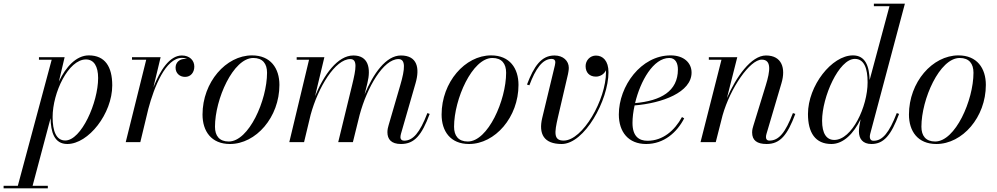

<svg xmlns="http://www.w3.org/2000/svg" viewBox="-116 -770 5398 1040"><path d="M-96.5 236.5V250H143V236.5H60.5L158 -130C159 -56 177.5 10 248.5 10C363 10 492 -154.5 492 -307.5C492 -408.5 453 -470 365 -470C297 -470 240 -407 203 -328L234 -460H95V-446.5H164L-19.5 236.5ZM169 -136C169 -268.5 254.5 -448 349.5 -448C393 -448 415.5 -410.5 415.5 -347.5C415.5 -214 324 -9 237.5 -9C187.5 -9 169 -61.5 169 -136Z M676 -446.5 565 0H644L687.5 -180.5C718.5 -297.5 781 -456.5 869.5 -456.5C880.5 -456.5 890 -454 897.5 -450.5C894 -451 890.5 -451 887 -451C854.5 -451 835 -430.5 835 -403.5C835 -374 856.5 -353.5 886.5 -353.5C918 -353.5 936.5 -378.5 936.5 -409.5C936.5 -443 911 -469.5 869 -469.5C803 -469.5 751 -389 715 -297L754 -460H599V-446.5Z M1129.5 10C1270.5 10 1397.5 -135 1397.5 -310C1397.5 -400 1350 -470 1249 -470C1108 -470 981 -324.5 981 -149.5C981 -59.5 1028.5 10 1129.5 10ZM1123 -3.5C1072 -3.5 1048.5 -34.5 1048.5 -83.5C1048.5 -232.5 1147 -456 1256 -456C1307 -456 1330.5 -425 1330.5 -376C1330.5 -227 1232 -3.5 1123 -3.5Z M1795.5 0 1832 -147.5C1872 -296.5 1960.5 -450 2042.5 -450C2082 -450 2078.5 -398 2052 -308L1989 -92C1986 -82 1982.5 -68.5 1982.5 -54C1982.5 -16 2003 10 2056 10C2129.5 10 2168.5 -38 2211.5 -153L2199 -157.5C2158 -50.5 2121 -8 2073 -8C2060.5 -8 2053 -15.5 2053 -26C2053 -32.5 2054.5 -39.5 2056 -45.5L2135 -319.5C2158.5 -400.5 2145 -469.5 2055.5 -469.5C1975 -469.5 1905.5 -371 1859 -258.5L1874 -319.5C1894 -400.5 1879.5 -469.5 1798 -469.5C1713 -469.5 1638.5 -365.5 1590.5 -249L1641 -460H1491V-446.5H1558L1451 0H1531L1566.5 -148C1607 -297 1699.5 -450 1781.5 -450C1821 -450 1813.5 -399.5 1791 -308L1716 0Z M2424.5 10C2565.5 10 2692.5 -135 2692.5 -310C2692.5 -400 2645 -470 2544 -470C2403 -470 2276 -324.5 2276 -149.5C2276 -59.5 2323.5 10 2424.5 10ZM2418 -3.5C2367 -3.5 2343.5 -34.5 2343.5 -83.5C2343.5 -232.5 2442 -456 2551 -456C2602 -456 2625.5 -425 2625.5 -376C2625.5 -227 2527 -3.5 2418 -3.5Z M2905.5 -132 2960.5 -368C2961.5 -375 2965 -388 2965 -402.5C2965 -440.5 2934.5 -469.5 2887.5 -469.5C2816.5 -469.5 2776.5 -412 2738.5 -312L2751.5 -308C2784.5 -396.5 2822 -451 2872.5 -451C2885 -451 2892 -444 2892 -433.5C2892 -428.5 2890.5 -421.5 2889.5 -415.5L2821 -131C2800.5 -44.5 2830 10 2926.5 10C3049.5 10 3180 -226.5 3180 -379C3180 -440 3150 -469 3112 -469C3080 -469 3056 -442.5 3056 -412C3056 -377 3077 -355 3112 -355C3135.5 -355 3157 -369 3166.5 -389.5C3166.5 -386 3166.5 -382.5 3166.5 -379C3166.5 -231 3040.5 -8.5 2937 -8.5C2881.5 -8.5 2887.5 -53 2905.5 -132Z M3310 -104C3310 -133 3314 -166 3321.5 -199C3470 -211 3630 -269.5 3630 -377C3630 -429.5 3588.5 -470 3516.5 -470C3356 -470 3236 -303.5 3236 -150C3236 -55 3288 10 3384 10C3480.5 10 3551 -53 3590 -129L3578 -136C3538 -62.5 3474 -7.5 3391.5 -7.5C3345 -7.5 3310 -31.5 3310 -104ZM3509.5 -456C3544 -456 3556 -426 3556 -393.5C3556 -275 3462.5 -224 3324 -211.5C3352.5 -331.5 3423 -456 3509.5 -456Z M3792 -446.5 3678.5 0H3761L3798 -145.5C3840.5 -295 3946.5 -447 4010 -447C4064 -447 4056 -385.5 4032 -308L3964.5 -88.5C3961.5 -79.5 3958 -66.5 3958 -52.5C3958 -9.5 3984.5 10 4036.5 10C4110 10 4149 -38 4192 -153L4179 -157.5C4138 -51.5 4103 -8.5 4052 -8.5C4037.5 -8.5 4033 -17 4033 -27.5C4033 -32.5 4034 -39.5 4036 -45.5L4117 -319.5C4141 -400 4119.5 -469.5 4033 -469.5C3952.5 -469.5 3871 -352.5 3821.5 -238.5L3877.5 -460H3723.5V-446.5Z M4754 -153 4741.5 -157.5C4700.5 -51.5 4664.5 -7.5 4616 -7.5C4600.5 -7.5 4595.5 -18 4595.5 -28.5C4595.5 -33 4596 -38.5 4597.5 -44.5L4785.5 -750H4617.5V-736.5H4702L4594.5 -336.5C4592.5 -410 4572.5 -470 4504 -470C4389.5 -470 4260.5 -305.5 4260.5 -152.5C4260.5 -51.5 4300 10 4387.5 10C4453.5 10 4509 -48.5 4545.5 -124L4538.5 -85C4537 -74.5 4536.5 -63 4536.5 -58C4536.5 -18 4557.5 10 4604.5 10C4671.5 10 4711 -38 4754 -153ZM4583.5 -324C4583.5 -191.5 4498.5 -12 4403 -12C4361 -12 4337 -46.5 4337 -116C4337 -245 4428 -451 4514.5 -451C4565.5 -451 4583.5 -398.5 4583.5 -324Z M4956 10C5097 10 5224 -135 5224 -310C5224 -400 5176.5 -470 5075.5 -470C4934.5 -470 4807.5 -324.5 4807.5 -149.5C4807.5 -59.5 4855 10 4956 10ZM4949.5 -3.5C4898.5 -3.5 4875 -34.5 4875 -83.5C4875 -232.5 4973.5 -456 5082.5 -456C5133.5 -456 5157 -425 5157 -376C5157 -227 5058.5 -3.5 4949.5 -3.5Z"/></svg>

Font: Bodoni* 16pt
Style: Italic
Weight: 400
Italic angle: -13°
Version: Version 2.3